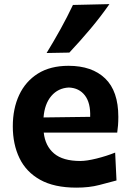

<svg xmlns="http://www.w3.org/2000/svg" viewBox="-20 -880 623 915"><path d="M344.2 14.2Q238.3 14.2 171.4 -23.2Q104.5 -60.5 72.8 -126.5Q41 -192.4 41 -277.8Q41 -362.3 71.3 -427.2Q101.6 -492.2 160.6 -529.3Q219.7 -566.4 306.6 -566.4Q418.5 -566.4 481.2 -506.1Q543.9 -445.8 543.9 -323.2Q543.9 -300.8 542.5 -283Q541 -265.1 538.6 -248H188.5Q195.3 -184.6 237.5 -148.7Q279.8 -112.8 362.8 -112.8Q393.1 -112.8 440.2 -124.5Q487.3 -136.2 528.8 -152.8L535.2 -20Q501 -10.7 453.1 1.7Q405.3 14.2 344.2 14.2ZM409.7 -323.2Q412.1 -389.2 384.8 -425Q357.4 -460.9 308.1 -462.9Q256.8 -460.4 224.6 -422.6Q192.4 -384.8 187.5 -320.3ZM202.1 -627.4Q237.3 -685.1 268.8 -741.9Q300.3 -798.8 327.6 -856.4L501.5 -860.4Q460 -800.8 411.4 -742.9Q362.8 -685.1 310.5 -629.4Z"/></svg>

Font: Pinar Bold
Style: Regular
Weight: 700
Designer: Amin Abedi
Version: Version 3.000